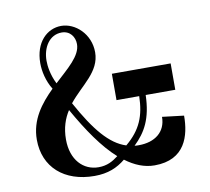

<svg xmlns="http://www.w3.org/2000/svg" viewBox="-78 -788 959 875"><g transform="rotate(-10 401.5 -350.0)"><path d="M640 -212C640 -142 588 -103 514 -103C507 -103 501 -103 494 -104C548 -156 581 -214 584 -323H721V-445H449V-323H554C552 -233 528 -171 457 -112C382 -136 320 -211 247 -344C306 -418 391 -464 391 -555C391 -640 324 -700 259 -700C194 -700 136 -646 136 -549C136 -512 146 -465 171 -425C113 -368 60 -301 60 -208C60 -81 151 0 291 0C354 0 397 -19 435 -50C478 -18 522 0 569 0C711 0 740 -108 740 -200ZM166 -555C166 -616 199 -670 256 -670C295 -670 316 -639 316 -606C316 -551 255 -504 193 -446C171 -490 166 -531 166 -555ZM316 -36C246 -36 191 -91 191 -186C191 -240 206 -282 228 -316C286 -213 345 -127 408 -71C382 -51 356 -36 316 -36Z"/></g></svg>

Font: Space Cowgirl Medium
Style: Regular
Weight: 600
Designer: Valery Marier
Foundry: Valery Marier
Version: Version 1.000;hotconv 1.0.109;makeotfexe 2.5.65596